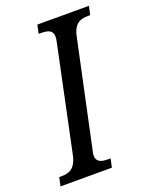

<svg xmlns="http://www.w3.org/2000/svg" viewBox="-153 -786 667 857"><g transform="rotate(-20 180.5 -357.0)"><path d="M-17 0H227L236 -41H226C193 -41 169 -47 169 -79C169 -87 173 -103 176 -117L279 -600C291 -664 323 -673 359 -673H369L378 -714H133L124 -673H135C168 -673 191 -667 191 -635C191 -628 189 -617 186 -603L83 -114C70 -50 37 -41 2 -41H-8Z"/></g></svg>

Font: Noto Serif ExtraCondensed
Style: Italic
Weight: 400
Width: 2
Italic angle: -12°
Designer: Monotype Design Team
Foundry: Monotype Imaging Inc.
Version: Version 2.014